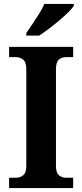

<svg xmlns="http://www.w3.org/2000/svg" viewBox="-20 -951 415 971"><path d="M26 0V-52H61Q81 -52 97 -64.5Q113 -77 113 -110V-601Q113 -637 97 -649.5Q81 -662 61 -662H26V-714H350V-662H314Q291 -662 277 -649Q263 -636 263 -600V-111Q263 -78 278 -65Q293 -52 314 -52H350V0ZM113 -784Q127 -804 144.5 -830Q162 -856 178.5 -882.5Q195 -909 204 -931H353V-921Q345 -908 325 -888.5Q305 -869 279 -847Q253 -825 226.5 -805Q200 -785 178 -771H113Z"/></svg>

Font: Noto Serif Devanagari SemiCondensed
Style: Bold
Weight: 700
Width: 4
Designer: Universal Thirst, Indian Type Foundry and the Monotype Design Team
Foundry: Monotype Imaging Inc.
Version: Version 2.004; ttfautohint (v1.8.4.7-5d5b)